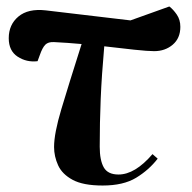

<svg xmlns="http://www.w3.org/2000/svg" viewBox="-20 -559 592 593"><path d="M297 14Q237 14 204.5 -3.5Q172 -21 159.5 -48.5Q147 -76 147 -105Q147 -147 169.5 -222Q192 -297 232 -423Q210 -425 189 -426.5Q168 -428 147 -429Q129 -430 120 -421Q111 -412 103 -389L96 -370Q62 -366 34.5 -384Q7 -402 7 -441Q7 -483 37 -508Q67 -533 121 -527L383 -496L503 -539Q515 -530 526 -514Q537 -498 537 -476Q537 -441 513.5 -421Q490 -401 456 -401Q437 -401 394.5 -405.5Q352 -410 302 -416Q294 -326 291 -253Q288 -180 288 -106Q288 -64 300.5 -42Q313 -20 346 -20Q397 -20 451 -83L467 -69Q440 -34 400.5 -10Q361 14 297 14Z"/></svg>

Font: Literata 72pt
Style: Bold Italic
Weight: 700
Italic angle: -2°
Designer: Latin by Veronika Burian and Jose Scaglione. Greek by Irene Vlachou. Cyrillic by Vera Evstafieva
Foundry: TypeTogether
Version: Version 3.002